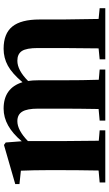

<svg xmlns="http://www.w3.org/2000/svg" viewBox="210 -814 603 1064"><g transform="rotate(-90 512.0 -281.5)"><path d="M939.5 -37.1 999 -31.2V0H715.8V-31.2L776.4 -37.1Q778.3 -152.3 778.3 -238.3V-373Q778.3 -437.5 761.7 -462.4Q745.1 -487.3 708 -487.3Q655.3 -487.3 595.7 -427.7Q599.6 -404.3 599.6 -370.1V-238.3Q599.6 -123 602.5 -36.1L659.2 -31.2V0H376V-31.2L440.4 -37.1Q442.4 -152.3 442.4 -238.3V-373Q442.4 -433.6 425.8 -460.4Q409.2 -487.3 373 -487.3Q323.2 -487.3 262.7 -428.7V-238.3Q262.7 -153.3 264.6 -36.1L322.3 -31.2V0H33.2V-31.2L99.6 -37.1Q101.6 -154.3 101.6 -238.3V-321.3Q101.6 -394.5 98.6 -467.8L24.4 -475.6V-499L241.2 -561.5L254.9 -551.8L261.7 -462.9Q345.7 -563.5 442.4 -563.5Q556.6 -563.5 588.9 -459Q637.7 -516.6 680.7 -540Q723.6 -563.5 774.4 -563.5Q858.4 -563.5 897.5 -515.1Q936.5 -466.8 936.5 -364.3V-238.3Q936.5 -207 939.5 -37.1Z"/></g></svg>

Font: Bpmf Zihi Serif Heavy
Style: Heavy
Weight: 900
Foundry: But Ko
Version: Version 1.320